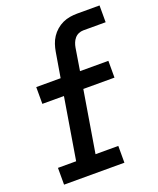

<svg xmlns="http://www.w3.org/2000/svg" viewBox="-137 -819 745 903"><g transform="rotate(-20 235.5 -367.5)"><path d="M26 0V-84H117L168 -392H60V-476H182L203 -601Q206 -619 212 -637Q218 -655 228.5 -671Q239 -687 254 -700Q269 -713 286.5 -721Q304 -729 322.5 -732Q341 -735 359 -735H471V-651H359Q347 -651 335.5 -646Q324 -641 316 -631.5Q308 -622 303.5 -610.5Q299 -599 297 -587L279 -476H421V-392H265L214 -84H328V0Z"/></g></svg>

Font: Iosevka Etoile Medium Oblique
Style: Regular
Weight: 500
Italic angle: -9°
Designer: Belleve Invis
Foundry: Belleve Invis
Version: Version 15.5.2; ttfautohint (v1.8.4)